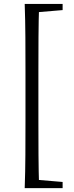

<svg xmlns="http://www.w3.org/2000/svg" viewBox="-20 -798 384 991"><path d="M107.5 172.9Q110.5 88.8 111 2Q111.5 -84.8 111.5 -171.8V-432.8Q111.5 -518.8 111 -605.2Q110.5 -691.7 107.5 -777.6H182Q179.2 -693.6 178.7 -606.7Q178.2 -519.9 178.2 -432.9V-171.9Q178.2 -86.1 178.7 0.5Q179.2 87.1 182 172.9ZM144 172.9V129.4H163.5L303.2 141.2V172.9ZM144 -734.1V-777.6H303.2V-745.9L163.5 -734.1Z"/></svg>

Font: Noto Serif HK
Style: Regular
Weight: 200
Designer: Ryoko NISHIZUKA 西塚涼子 (kana & ideographs); Frank Grießhammer (Latin, Greek & Cyrillic); Wenlong ZHANG 张文龙 (bopomofo); San
Foundry: Adobe
Version: Version 2.001;hotconv 1.1.0;makeotfexe 2.6.0